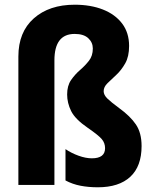

<svg xmlns="http://www.w3.org/2000/svg" viewBox="-20 -785 649 815"><path d="M528 -590Q528 -545 511.5 -516Q495 -487 474 -467.5Q453 -448 436.5 -432Q420 -416 420 -398Q420 -382 436 -366.5Q452 -351 486 -326Q533 -292 557 -256.5Q581 -221 581 -165Q581 -79 533 -34.5Q485 10 395 10Q356 10 322 3.5Q288 -3 258 -19V-152Q283 -135 313.5 -124Q344 -113 370 -113Q426 -113 426 -156Q426 -178 412 -194.5Q398 -211 353 -242Q299 -279 282 -313.5Q265 -348 265 -384Q265 -421 281.5 -445Q298 -469 319.5 -487.5Q341 -506 357.5 -527Q374 -548 374 -579Q374 -605 354.5 -623Q335 -641 297 -641Q211 -641 211 -529V0H58V-545Q58 -649 123.5 -707Q189 -765 297 -765Q365 -765 417 -744.5Q469 -724 498.5 -685Q528 -646 528 -590Z"/></svg>

Font: Noto Sans Lao Condensed ExtraBold
Style: Regular
Weight: 800
Width: 3
Designer: Monotype Design Team
Foundry: Monotype Imaging Inc.
Version: Version 2.003; ttfautohint (v1.8.4.7-5d5b)